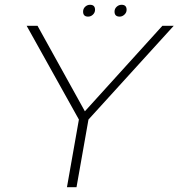

<svg xmlns="http://www.w3.org/2000/svg" viewBox="-20 -783 748 803"><path d="M260 0 310 -283 91.5 -675H137L335 -317.5L659 -675H706.5L350 -283L300 0ZM348.5 -713.5Q327.5 -713.5 327.5 -734.5Q327.5 -746.5 336.2 -754.8Q345 -763 356.5 -763Q377.5 -763 377.5 -742Q377.5 -730.5 368.8 -722Q360 -713.5 348.5 -713.5ZM480.5 -713.5Q459 -713.5 459 -734.5Q459 -746.5 468 -754.8Q477 -763 488.5 -763Q509.5 -763 509.5 -742Q509.5 -730.5 500.5 -722Q491.5 -713.5 480.5 -713.5Z"/></svg>

Font: Anybody ExtraExpanded ExtraLight
Style: Italic
Weight: 200
Width: 8
Italic angle: -10°
Designer: Tyler Finck
Foundry: Etcetera Type Company
Version: Version 1.010; ttfautohint (v1.8.3) -l 8 -r 50 -G 200 -x 14 